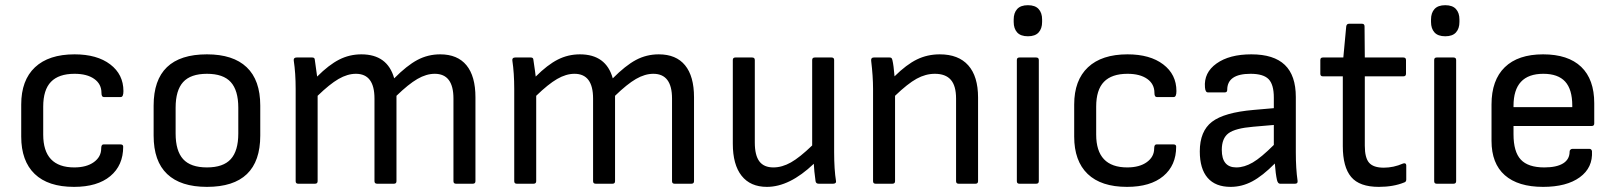

<svg xmlns="http://www.w3.org/2000/svg" viewBox="-20 -710 6241 742"><path d="M266.1 12.2Q166 12.2 114 -37.8Q62 -87.9 62 -182.1V-306.2Q62 -399.9 115.2 -450Q168.5 -500 268.1 -500Q355 -500 406 -461.2Q457 -422.4 457 -357.9Q457 -335 446.8 -335H380.9Q372.1 -335 372.1 -351.1Q372.1 -385.3 344.2 -405Q316.4 -424.8 268.1 -424.8Q207 -424.8 177 -393.8Q147 -362.8 147 -297.9V-189.9Q147 -63 267.1 -63Q314.5 -63 342.8 -83.5Q371.1 -104 371.1 -136.2Q371.1 -151.9 379.9 -151.9H445.8Q456.1 -151.9 456.1 -143.1Q456.1 -70.8 406.2 -29.3Q356.4 12.2 266.1 12.2Z M779.8 12.2Q678.2 12.2 626 -37.4Q573.7 -86.9 573.7 -186V-301.8Q573.7 -500 779.8 -500Q880.9 -500 933.3 -450.2Q985.8 -400.4 985.8 -301.8V-186Q985.8 12.2 779.8 12.2ZM900.9 -193.8V-293.9Q900.9 -360.8 871.8 -392.8Q842.8 -424.8 779.8 -424.8Q716.8 -424.8 687.7 -392.8Q658.7 -360.8 658.7 -293.9V-193.8Q658.7 -127 687.7 -95Q716.8 -63 779.8 -63Q842.8 -63 871.8 -95Q900.9 -127 900.9 -193.8Z M1132.3 0Q1122.6 0 1122.6 -9.8V-366.2Q1122.6 -427.7 1115.2 -476.1Q1113.8 -487.8 1126.5 -487.8H1186.5Q1195.3 -487.8 1196.3 -481Q1205.1 -421.9 1205.6 -414.1Q1251 -459.5 1290.8 -479.7Q1330.6 -500 1376.5 -500Q1477.5 -500 1503.4 -407.2Q1552.2 -456.5 1593 -478.3Q1633.8 -500 1681.2 -500Q1748 -500 1782.7 -457.8Q1817.4 -415.5 1817.4 -334V-9.8Q1817.4 0 1807.1 0H1742.2Q1732.4 0 1732.4 -9.8V-329.1Q1732.4 -424.8 1660.2 -424.8Q1627.4 -424.8 1593 -404.8Q1558.6 -384.8 1512.2 -339.8V-9.8Q1512.2 0 1502.4 0H1437.5Q1427.2 0 1427.2 -9.8V-329.1Q1427.2 -424.8 1355.5 -424.8Q1322.8 -424.8 1288.3 -404.8Q1253.9 -384.8 1207.5 -339.8V-9.8Q1207.5 0 1197.3 0Z M1977.1 0Q1967.3 0 1967.3 -9.8V-366.2Q1967.3 -427.7 1960 -476.1Q1958.5 -487.8 1971.2 -487.8H2031.2Q2040 -487.8 2041 -481Q2049.8 -421.9 2050.3 -414.1Q2095.7 -459.5 2135.5 -479.7Q2175.3 -500 2221.2 -500Q2322.3 -500 2348.1 -407.2Q2397 -456.5 2437.7 -478.3Q2478.5 -500 2525.9 -500Q2592.8 -500 2627.4 -457.8Q2662.1 -415.5 2662.1 -334V-9.8Q2662.1 0 2651.9 0H2586.9Q2577.1 0 2577.1 -9.8V-329.1Q2577.1 -424.8 2504.9 -424.8Q2472.2 -424.8 2437.7 -404.8Q2403.3 -384.8 2356.9 -339.8V-9.8Q2356.9 0 2347.2 0H2282.2Q2272 0 2272 -9.8V-329.1Q2272 -424.8 2200.2 -424.8Q2167.5 -424.8 2133.1 -404.8Q2098.6 -384.8 2052.2 -339.8V-9.8Q2052.2 0 2042 0Z M2943.8 12.2Q2879.9 12.2 2845.9 -30.8Q2812 -73.7 2812 -154.8V-478Q2812 -487.8 2821.8 -487.8H2886.7Q2897 -487.8 2897 -478V-159.2Q2897 -109.9 2914.6 -86.4Q2932.1 -63 2968.8 -63Q3002.4 -63 3036.6 -82.3Q3070.8 -101.6 3118.7 -147.9V-478Q3118.7 -487.8 3128.9 -487.8H3193.8Q3203.6 -487.8 3203.6 -478V-122.1Q3203.6 -54.7 3210.9 -9.8Q3211.9 -5.4 3208.7 -2.7Q3205.6 0 3199.7 0H3144Q3133.3 0 3131.8 -9.8Q3126 -51.3 3125 -77.1Q3031.2 12.2 2943.8 12.2Z M3363.8 0Q3354 0 3354 -9.8V-366.2Q3354 -415 3346.7 -475.1Q3345.2 -487.8 3356.9 -487.8H3418Q3422.9 -487.8 3425 -485.8Q3427.2 -483.9 3428.7 -478Q3433.6 -458 3437 -415Q3482.9 -460.4 3523.4 -480.2Q3564 -500 3611.8 -500Q3684.1 -500 3721.9 -457.5Q3759.8 -415 3759.8 -333V-9.8Q3759.8 0 3750 0H3684.6Q3674.8 0 3674.8 -9.8V-329.1Q3674.8 -378.4 3654.5 -401.6Q3634.3 -424.8 3592.8 -424.8Q3557.1 -424.8 3522.5 -405.8Q3487.8 -386.7 3439 -339.8V-9.8Q3439 0 3428.7 0Z M3952.6 -569.8Q3924.3 -569.8 3910.9 -584.7Q3897.5 -599.6 3897.5 -625V-634.8Q3897.5 -660.2 3910.9 -675Q3924.3 -689.9 3952.6 -689.9Q3980.5 -689.9 3993.9 -675Q4007.3 -660.2 4007.3 -634.8V-625Q4007.3 -599.6 3993.9 -584.7Q3980.5 -569.8 3952.6 -569.8ZM3919.4 0Q3909.7 0 3909.7 -9.8V-478Q3909.7 -487.8 3919.4 -487.8H3984.4Q3994.6 -487.8 3994.6 -478V-9.8Q3994.6 0 3984.4 0Z M4335.4 12.2Q4235.4 12.2 4183.3 -37.8Q4131.3 -87.9 4131.3 -182.1V-306.2Q4131.3 -399.9 4184.6 -450Q4237.8 -500 4337.4 -500Q4424.3 -500 4475.3 -461.2Q4526.4 -422.4 4526.4 -357.9Q4526.4 -335 4516.1 -335H4450.2Q4441.4 -335 4441.4 -351.1Q4441.4 -385.3 4413.6 -405Q4385.7 -424.8 4337.4 -424.8Q4276.4 -424.8 4246.3 -393.8Q4216.3 -362.8 4216.3 -297.9V-189.9Q4216.3 -63 4336.4 -63Q4383.8 -63 4412.1 -83.5Q4440.4 -104 4440.4 -136.2Q4440.4 -151.9 4449.2 -151.9H4515.1Q4525.4 -151.9 4525.4 -143.1Q4525.4 -70.8 4475.6 -29.3Q4425.8 12.2 4335.4 12.2Z M4735.8 12.2Q4677.2 12.2 4647 -22.7Q4616.7 -57.6 4616.7 -125Q4616.7 -203.1 4663.8 -239.3Q4710.9 -275.4 4824.7 -285.2L4902.8 -292V-333Q4902.8 -383.3 4882.6 -404.1Q4862.3 -424.8 4813 -424.8Q4722.7 -424.8 4722.7 -362.8Q4722.7 -353 4713.9 -353H4647.9Q4638.2 -353 4636.7 -372.1Q4631.8 -429.2 4681.4 -464.6Q4731 -500 4815.9 -500Q4902.8 -500 4945.3 -459.2Q4987.8 -418.5 4987.8 -335V-121.1Q4987.8 -58.1 4994.6 -11.2Q4996.1 0 4984.9 0H4926.8Q4918.5 0 4915 -14.2Q4909.7 -37.6 4906.7 -78.1Q4859.4 -30.3 4819.3 -9Q4779.3 12.2 4735.8 12.2ZM4701.7 -130.9Q4701.7 -63 4757.8 -63Q4788.6 -63 4821.3 -82Q4854 -101.1 4902.8 -149.9V-227.1L4822.8 -220.2Q4753.9 -214.4 4727.8 -195.1Q4701.7 -175.8 4701.7 -130.9Z M5308.6 12.2Q5233.9 12.2 5201.7 -26.1Q5169.4 -64.5 5169.4 -145V-415H5092.3Q5082.5 -415 5082.5 -424.8V-478Q5082.5 -487.8 5092.3 -487.8H5171.4L5182.6 -607.9Q5184.1 -618.2 5193.4 -618.2H5243.7Q5253.4 -618.2 5253.4 -607.9L5254.4 -487.8H5403.3Q5413.6 -487.8 5413.6 -478V-424.8Q5413.6 -415 5403.3 -415H5254.4V-147Q5254.4 -100.1 5271 -81.1Q5287.6 -62 5327.6 -62Q5365.7 -62 5402.3 -78.1Q5407.2 -80.1 5410.9 -78.1Q5414.6 -76.2 5414.6 -70.8V-16.1Q5414.6 -7.3 5406.7 -4.9Q5364.7 12.2 5308.6 12.2Z M5565.4 -569.8Q5537.1 -569.8 5523.7 -584.7Q5510.3 -599.6 5510.3 -625V-634.8Q5510.3 -660.2 5523.7 -675Q5537.1 -689.9 5565.4 -689.9Q5593.3 -689.9 5606.7 -675Q5620.1 -660.2 5620.1 -634.8V-625Q5620.1 -599.6 5606.7 -584.7Q5593.3 -569.8 5565.4 -569.8ZM5532.2 0Q5522.5 0 5522.5 -9.8V-478Q5522.5 -487.8 5532.2 -487.8H5597.2Q5607.4 -487.8 5607.4 -478V-9.8Q5607.4 0 5597.2 0Z M5943.4 12.2Q5846.7 12.2 5795.4 -33Q5744.1 -78.1 5744.1 -166V-306.2Q5744.1 -400.4 5795.4 -450.2Q5846.7 -500 5943.4 -500Q6040 -500 6090.6 -451.7Q6141.1 -403.3 6141.1 -311V-232.9Q6141.1 -223.1 6131.3 -223.1H5829.1V-190.9Q5829.1 -123.5 5857.2 -93.3Q5885.3 -63 5948.2 -63Q5995.6 -63 6020.8 -78.6Q6045.9 -94.2 6045.9 -124Q6045.9 -128.9 6049.3 -131.8Q6052.7 -134.8 6057.1 -134.8H6122.1Q6130.4 -134.8 6132.3 -126Q6136.2 -62 6085.2 -24.9Q6034.2 12.2 5943.4 12.2ZM5829.1 -295.9H6056.2V-301.8Q6056.2 -364.7 6028.6 -394.8Q6001 -424.8 5944.3 -424.8Q5829.1 -424.8 5829.1 -300.8Z"/></svg>

Font: Sofia Sans
Style: Regular
Weight: 400
Designer: Botio Nikoltchev, Ani Petrova
Foundry: lettersoup
Version: Version 4.100